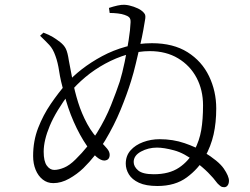

<svg xmlns="http://www.w3.org/2000/svg" viewBox="-20 -787 1040 800"><path d="M636 -12Q588 -12 559 -25.5Q530 -39 517 -60.5Q504 -82 504 -105Q504 -138 524 -160.5Q544 -183 576.5 -195Q609 -207 645 -207Q701 -207 749 -190.5Q797 -174 827 -155Q891 -116 912.5 -84.5Q934 -53 934 -34Q934 -22 928.5 -14.5Q923 -7 914 -7Q905 -7 899.5 -11Q894 -15 886 -23Q870 -45 847 -68Q824 -91 794 -113Q748 -149 705.5 -160.5Q663 -172 634 -172Q598 -172 567.5 -155.5Q537 -139 537 -112Q537 -93 555.5 -77Q574 -61 621 -61Q685 -61 726 -88.5Q767 -116 790 -161Q811 -201 818.5 -245Q826 -289 826 -348Q826 -412 799 -463Q772 -514 722 -544Q672 -574 604 -574Q558 -574 510.5 -560Q463 -546 418 -521.5Q373 -497 335.5 -465.5Q298 -434 271 -401Q213 -324 187.5 -263Q162 -202 162 -155Q162 -115 175 -97Q188 -79 206 -79Q224 -79 247 -88.5Q270 -98 295 -123Q348 -175 384 -233.5Q420 -292 442.5 -348.5Q465 -405 479 -447Q490 -483 499.5 -529Q509 -575 516 -619.5Q523 -664 524 -693Q525 -708 518.5 -714.5Q512 -721 499 -725Q488 -729 471 -731Q454 -733 437 -733L434 -754Q452 -760 470 -764Q488 -768 500 -767Q517 -766 537 -759Q557 -752 568 -744Q578 -737 583 -729Q588 -721 584 -702Q582 -689 577 -661Q572 -633 563.5 -597Q555 -561 546 -522.5Q537 -484 526 -449Q509 -394 482.5 -329.5Q456 -265 418 -201.5Q380 -138 327 -86Q301 -61 268 -42.5Q235 -24 202 -24Q177 -24 158 -39Q139 -54 128.5 -79.5Q118 -105 118 -137Q118 -200 139 -254Q160 -308 191.5 -354Q223 -400 256 -438Q283 -469 321 -498.5Q359 -528 405.5 -553Q452 -578 504.5 -592.5Q557 -607 613 -607Q702 -607 761.5 -569.5Q821 -532 851 -469.5Q881 -407 881 -335Q881 -276 870 -227Q859 -178 833 -131Q807 -84 758.5 -48Q710 -12 636 -12ZM415 -118Q400 -118 381.5 -134Q363 -150 343 -178Q312 -223 287 -280Q262 -337 247 -398Q232 -453 226.5 -490Q221 -527 211 -554Q201 -583 185.5 -599.5Q170 -616 147 -638L161 -651Q185 -642 200.5 -632.5Q216 -623 230 -612Q247 -599 254.5 -583.5Q262 -568 267 -534Q274 -498 282.5 -452.5Q291 -407 305.5 -360.5Q320 -314 343.5 -270.5Q367 -227 402 -194Q415 -181 426 -168Q437 -155 437 -142Q437 -132 432 -125.5Q427 -119 415 -118Z"/></svg>

Font: Noto Serif JP ExtraLight Light
Style: Regular
Weight: 300
Version: Version 2.003-H1;hotconv 1.1.1;makeotfexe 2.6.0